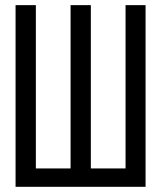

<svg xmlns="http://www.w3.org/2000/svg" viewBox="-20 -720 621 740"><path d="M40 -700.2H118.2V-70.8H252V-700.2H330.1V-70.8H463.9V-700.2H541V0H40Z"/></svg>

Font: Bebas Neue Regular
Style: Regular
Weight: 400
Designer: Ryoichi Tsunekawa
Foundry: Ryoichi Tsunekawa
Version: Version 001.003